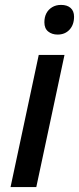

<svg xmlns="http://www.w3.org/2000/svg" viewBox="-20 -763 322 783"><path d="M23 0 138 -539H243L128 0ZM215 -622Q192 -622 176.5 -634.5Q161 -647 161 -672Q161 -693 169 -708.5Q177 -724 192.5 -733.5Q208 -743 229 -743Q254 -743 268 -730.5Q282 -718 282 -695Q282 -662 263.5 -642Q245 -622 215 -622Z"/></svg>

Font: Noto Sans Display Medium
Style: Italic
Weight: 500
Italic angle: -12°
Designer: Monotype Design Team
Foundry: Monotype Imaging Inc.
Version: Version 2.003